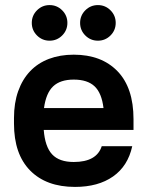

<svg xmlns="http://www.w3.org/2000/svg" viewBox="-20 -725 580 755"><path d="M275 10Q162 10 98.5 -54.5Q35 -119 35 -239V-261Q35 -320 51.5 -366.5Q68 -413 98.5 -445Q129 -477 172.5 -493.5Q216 -510 270 -510Q379 -510 442 -445Q505 -380 505 -256V-214H152Q157 -148 185 -118Q213 -88 270 -88Q360 -88 380 -150H500Q483 -72 424.5 -31Q366 10 275 10ZM270 -412Q217 -412 189 -385.5Q161 -359 153 -300H387Q380 -359 352 -385.5Q324 -412 270 -412ZM175 -565Q146 -565 125.5 -585.5Q105 -606 105 -635Q105 -664 125.5 -684.5Q146 -705 175 -705Q204 -705 224.5 -684.5Q245 -664 245 -635Q245 -606 224.5 -585.5Q204 -565 175 -565ZM365 -565Q336 -565 315.5 -585.5Q295 -606 295 -635Q295 -664 315.5 -684.5Q336 -705 365 -705Q394 -705 414.5 -684.5Q435 -664 435 -635Q435 -606 414.5 -585.5Q394 -565 365 -565Z"/></svg>

Font: PT Root UI Bold
Style: Regular
Weight: 700
Designer: Vitaly Kuzmin
Foundry: ParaType Ltd.
Version: Version 2.000G